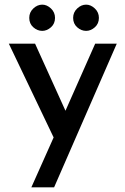

<svg xmlns="http://www.w3.org/2000/svg" viewBox="-20 -606 540 827"><path d="M115 201 211 -14 18 -418H131L262 -129L390 -418H483L213 201ZM106 -529Q106 -553 123.5 -569.5Q141 -586 162 -586Q182 -586 199.5 -569.5Q217 -553 217 -529Q217 -504 199.5 -488.5Q182 -473 162 -473Q141 -473 123.5 -488.5Q106 -504 106 -529ZM295 -529Q295 -553 312.5 -569.5Q330 -586 351 -586Q371 -586 388.5 -569.5Q406 -553 406 -529Q406 -504 388.5 -488.5Q371 -473 351 -473Q330 -473 312.5 -488.5Q295 -504 295 -529Z"/></svg>

Font: Reem Kufi Ink
Style: Regular
Weight: 400
Designer: Khaled Hosny
Version: Version 1.7